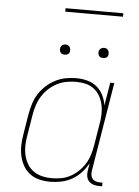

<svg xmlns="http://www.w3.org/2000/svg" viewBox="-60 -940 720 994"><g transform="rotate(5 300.0 -443.0)"><path d="M239 8Q210 8 182.5 1.5Q155 -5 133.5 -21Q112 -37 98.5 -60.5Q85 -84 79 -110.5Q73 -137 73.5 -166Q74 -195 79 -223L97 -333Q102 -360 110.5 -387Q119 -414 134.5 -438Q150 -462 172 -482Q194 -502 220 -515Q246 -528 273 -533Q300 -538 328 -538Q357 -538 385 -530.5Q413 -523 434 -505.5Q455 -488 467.5 -463Q480 -438 484 -410L504 -530H525L449 -68Q447 -57 448.5 -45.5Q450 -34 456.5 -26Q463 -18 474 -14.5Q485 -11 496 -11H509V8H493Q478 8 463.5 3.5Q449 -1 439.5 -11.5Q430 -22 427.5 -37.5Q425 -53 428 -68L434 -105Q419 -78 398 -55.5Q377 -33 351 -18.5Q325 -4 296 2Q267 8 239 8ZM245 -11Q269 -11 294 -15.5Q319 -20 342 -32.5Q365 -45 384 -63.5Q403 -82 416.5 -104Q430 -126 437.5 -150.5Q445 -175 449 -199L467 -309Q472 -334 473 -360Q474 -386 469 -410Q464 -434 452.5 -455.5Q441 -477 422 -492Q403 -507 378.5 -513Q354 -519 328 -519Q303 -519 278 -514.5Q253 -510 229.5 -498Q206 -486 186 -467.5Q166 -449 152 -426.5Q138 -404 130 -379.5Q122 -355 118 -330L100 -220Q95 -194 94.5 -168Q94 -142 99.5 -118Q105 -94 117.5 -72.5Q130 -51 150 -37Q170 -23 194.5 -17Q219 -11 245 -11ZM456 -654Q450 -654 444 -656Q438 -658 434.5 -663Q431 -668 430 -674Q429 -680 430 -686Q431 -691 433.5 -695Q436 -699 439.5 -701.5Q443 -704 447.5 -705.5Q452 -707 456 -707Q463 -707 468.5 -704.5Q474 -702 477.5 -697Q481 -692 482 -686Q483 -680 482 -674Q482 -669 479.5 -665Q477 -661 473 -658.5Q469 -656 465 -655Q461 -654 456 -654ZM256 -654Q250 -654 244 -656Q238 -658 234.5 -663Q231 -668 230 -674Q229 -680 230 -686Q231 -691 233.5 -695Q236 -699 239.5 -701.5Q243 -704 247.5 -705.5Q252 -707 256 -707Q263 -707 268.5 -704.5Q274 -702 277.5 -697Q281 -692 282 -686Q283 -680 282 -674Q282 -669 279.5 -665Q277 -661 273 -658.5Q269 -656 265 -655Q261 -654 256 -654ZM240 -876V-894H540V-876Z"/></g></svg>

Font: Iosevka Curly Slab ThEx
Style: Italic
Weight: 100
Width: 7
Italic angle: -9°
Monospace: yes
Designer: Belleve Invis
Foundry: Belleve Invis
Version: Version 11.1.0; ttfautohint (v1.8.3)